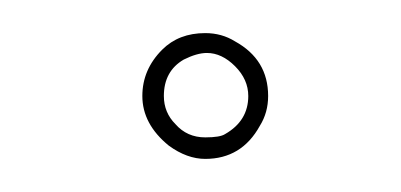

<svg xmlns="http://www.w3.org/2000/svg" viewBox="-20 -321 242 116"><path d="M104 -301Q114 -301 122 -296Q142 -285 142 -263Q142 -253 137 -245Q126 -225 104 -225Q93 -225 82 -233Q66 -246 66 -263Q66 -279 78 -291Q88 -301 104 -301ZM105 -289Q99 -289 91 -285Q79 -278 79 -263Q79 -253 86 -246Q93 -238 104 -238Q113 -238 116 -240Q130 -248 130 -263Q130 -273 122 -281Q114 -289 105 -289Z"/></svg>

Font: Miso
Style: Regular
Weight: 400
Version: Version 1.1